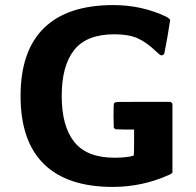

<svg xmlns="http://www.w3.org/2000/svg" viewBox="-20 -725 773 756"><path d="M426 -705Q539 -705 635 -659Q649 -651 650 -646Q650 -645 648.5 -637Q647 -629 644.5 -612Q642 -595 639 -578L627 -514L624 -510Q620 -507 615 -507Q611 -507 595 -522Q558 -558 522.5 -574Q487 -590 430 -590Q321 -590 272 -528Q223 -466 223 -347Q223 -228 272.5 -166Q322 -104 431 -104Q479 -104 506 -112Q508 -112 508 -164V-215H471L434 -216L428 -222L427 -268Q427 -315 429 -318Q432 -323 444.5 -323.5Q457 -324 544 -324H652L659 -317V-45L656 -43Q654 -40 649 -38Q542 11 424 11Q245 11 153 -79Q61 -169 61 -347Q61 -525 153.5 -615Q246 -705 426 -705Z"/></svg>

Font: MathJax_SansSerif
Style: Bold
Weight: 700
Version: Version 1.1